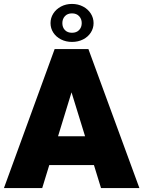

<svg xmlns="http://www.w3.org/2000/svg" viewBox="-24 -962 733 982"><path d="M0 0ZM456.5 -117.7H228L191.9 0H-3.9L255.4 -710.9H379.4H428.2L689 0H492.7ZM411.1 -265.1 341.8 -489.7 272.9 -265.1ZM454.6 -843.8Q454.6 -817.4 440.4 -795.4Q426.3 -773.4 401.1 -760.5Q376 -747.6 344.2 -747.6Q313 -747.6 287.8 -760.5Q262.7 -773.4 248.5 -795.4Q234.4 -817.4 234.4 -843.8Q234.4 -870.1 248.5 -892.6Q262.7 -915 287.8 -928.5Q313 -941.9 344.2 -941.9Q375.5 -941.9 400.9 -928.5Q426.3 -915 440.4 -892.6Q454.6 -870.1 454.6 -843.8ZM394 -843.8Q394 -865.2 380.6 -879.4Q367.2 -893.6 344.2 -893.6Q321.3 -893.6 308.1 -879.4Q294.9 -865.2 294.9 -843.8Q294.9 -821.8 308.1 -808.1Q321.3 -794.4 344.2 -794.4Q367.2 -794.4 380.6 -808.3Q394 -822.3 394 -843.8Z"/></svg>

Font: Heebo Black
Style: Regular
Weight: 900
Designer: Oded Ezer
Foundry: Meir Sadan
Version: Version 2.001; ttfautohint (v1.5.14-ce02) -l 8 -r 50 -G 200 